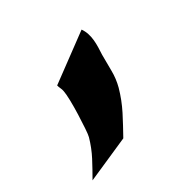

<svg xmlns="http://www.w3.org/2000/svg" viewBox="-97 -206 459 459"><g transform="rotate(-45 132.0 23.5)"><path d="M220.2 -112.8Q223.6 -103.5 224.1 -93.8Q224.6 -84 222.9 -74Q221.2 -64 218.3 -54.4Q215.3 -44.9 212.4 -35.6Q206.5 -14.2 201.2 7.3Q195.8 28.8 184.6 48.3Q168.9 74.7 148.7 97.2Q128.4 119.6 106.9 141.6L-16.1 160.6Q2.4 142.1 19.8 123.3Q37.1 104.5 50.8 81.5Q53.7 76.7 59.3 60.3Q64.9 43.9 70.8 24.7Q76.7 5.4 81.1 -12.5Q85.4 -30.3 85.9 -38.6Q86.4 -44.4 85.4 -49.3Q84.5 -54.2 84.5 -59.6Z"/></g></svg>

Font: Autopia Bold Italic
Style: Bold Italic
Weight: 700
Italic angle: -104°
Designer: Antoine Gelgon
Foundry: Antoine Gelgon
Version: V.1.0